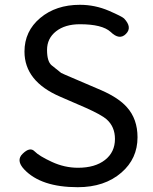

<svg xmlns="http://www.w3.org/2000/svg" viewBox="-20 -767 637 800"><path d="M304 13Q151 13 81 -61Q45 -99 75 -127Q105 -156 124 -136.5Q143 -117 196 -92.5Q249 -68 305 -68Q376 -68 417.5 -100.5Q459 -133 459 -188Q459 -239 424 -270Q402 -289 337 -318L231 -364Q82 -428 82 -552Q82 -637 147.5 -692Q213 -747 313 -747Q376 -747 434 -722Q489 -698 497 -690Q532 -653 505 -626Q478 -598 441 -634Q406 -666 313 -666Q251 -666 213.5 -636.5Q176 -607 176 -559Q176 -511 195 -495Q215 -479 235 -463Q238 -461 297 -436L402 -391Q475 -359 509 -320Q553 -271 553 -195Q553 -106 486 -48Q416 13 304 13Z"/></svg>

Font: Resource Han Rounded HK
Style: Regular
Weight: 400
Designer: Cyano Hao (round all glyphs); Ryoko NISHIZUKA  (kana, bopomofo & ideographs); Paul D. Hunt (Latin, Greek & Cyrillic); Sa
Foundry: Cyano Hao
Version: 0.990